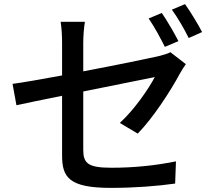

<svg xmlns="http://www.w3.org/2000/svg" viewBox="-20 -868 1040 934"><path d="M848 -668C828 -707 792 -769 767 -805L703 -778C730 -740 762 -680 782 -640ZM385 -660C385 -691 388 -732 393 -762H275C280 -732 282 -691 282 -660V-501C179 -482 87 -466 41 -460L60 -356C101 -365 186 -383 282 -402V-112C282 -5 316 46 520 46C637 46 746 37 832 25L836 -83C736 -63 634 -52 522 -52C407 -52 385 -74 385 -140V-423C547 -456 709 -488 733 -493C703 -436 634 -335 563 -270L650 -218C726 -296 810 -426 855 -510C863 -524 875 -544 884 -556L809 -614C794 -606 772 -600 748 -594C704 -584 545 -551 385 -521ZM816 -821C844 -783 877 -726 898 -683L963 -712C945 -748 907 -810 880 -848Z"/></svg>

Font: Noto Sans CJK KR Medium
Style: Regular
Weight: 500
Designer: Ryoko NISHIZUKA (kana & ideographs); Paul D. Hunt (Latin, Greek & Cyrillic); Wenlong ZHANG (bopomofo); Sandoll Communica
Foundry: Adobe Systems Incorporated
Version: Version 1.004;PS 1.004;hotconv 1.0.82;makeotf.lib2.5.63406